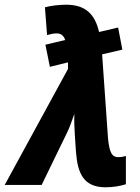

<svg xmlns="http://www.w3.org/2000/svg" viewBox="-70 -786 594 816"><path d="M379 10C412 10 443 4 465 -3V-123C450 -119 442 -118 433 -118C407 -118 395 -135 389 -199L364 -555L450 -575L432 -669L351 -650C334 -724 295 -766 211 -766C182 -766 147 -762 121 -755L130 -637C145 -641 157 -644 171 -644C187 -644 200 -637 207 -616L123 -596L142 -502L219 -521V-493L-50 0H107L212 -216C226 -243 237 -277 246 -302C245 -277 246 -240 248 -213L253 -139C260 -48 286 10 379 10Z"/></svg>

Font: Noto Sans Display SemiCondensed Extra
Style: Italic
Weight: 800
Width: 4
Italic angle: -12°
Designer: Monotype Design Team
Foundry: Monotype Imaging Inc.
Version: Version 1.900